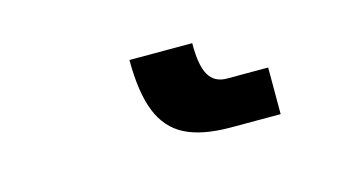

<svg xmlns="http://www.w3.org/2000/svg" viewBox="-38 -99 675 378"><g transform="rotate(-15 300.0 90.0)"><path d="M238 0H366Q365.5 44.5 377 64.8Q388.5 85 414 85H498V180H397Q338.5 180 304 162.5Q269.5 145 253.8 105.8Q238 66.5 238 0Z"/></g></svg>

Font: JuliaMono Black
Style: Regular
Weight: 900
Monospace: yes
Designer: cormullion
Foundry: corm
Version: Version 0.054; ttfautohint (v1.8.4)